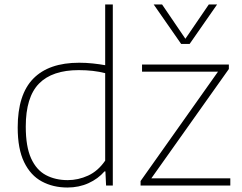

<svg xmlns="http://www.w3.org/2000/svg" viewBox="-20 -828 1078 857"><path d="M281 9Q217 9 166.8 -18Q116.5 -45 87.8 -104Q59 -163 59 -259Q59 -406 128.5 -477Q198 -548 333.5 -548Q364 -548 394.2 -544.8Q424.5 -541.5 449.5 -537V-808H483.5V0H453.5L450.5 -63H446.5Q418 -30 375.2 -10.5Q332.5 9 281 9ZM282.5 -24Q329 -24 373.2 -44.2Q417.5 -64.5 449.5 -111V-501.5Q397.5 -515 331.5 -515Q213 -515 154 -454.8Q95 -394.5 95 -263Q95 -173.5 118.8 -121.2Q142.5 -69 184.8 -46.5Q227 -24 282.5 -24ZM607.5 0V-20L953 -508H614V-540H1001.5V-520L655.5 -32H1008V0ZM788.5 -632 666 -808H703.5L807.5 -655L912 -808H949L826.5 -632Z"/></svg>

Font: Encode Sans SmExp Th
Style: Regular
Weight: 100
Width: 6
Designer: Multiple Designers
Foundry: Impallari Type
Version: Version 3.002; ttfautohint (v1.8.3) -l 8 -r 50 -G 200 -x 14 